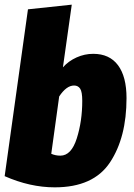

<svg xmlns="http://www.w3.org/2000/svg" viewBox="-20 -784 574 824"><path d="M523 -363Q523 -194 452 -87Q381 20 215 20Q109 20 0 -28L100 -744L288 -764L250 -495Q274 -522 308.5 -537.5Q343 -553 380 -553Q450 -553 486.5 -504Q523 -455 523 -363ZM234 -370 200 -124Q218 -116 239 -116Q286 -116 309.5 -190Q333 -264 333 -351Q333 -390 324 -403.5Q315 -417 298 -417Q265 -417 234 -370Z"/></svg>

Font: Fira Sans Condensed Black
Style: Italic
Weight: 900
Width: 3
Italic angle: -8°
Designer: Carrois Corporate & Edenspiekermann AG
Foundry: Carrois Corporate GbR & Edenspiekermann AG
Version: Version 4.203